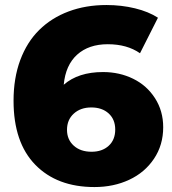

<svg xmlns="http://www.w3.org/2000/svg" viewBox="-20 -734 689 768"><path d="M357.9 14.2Q208 14.2 121.1 -75Q34.2 -164.1 34.2 -331.1Q34.2 -421.4 61 -493.7Q87.9 -565.9 137 -614.3Q186 -662.6 254.4 -688.2Q322.8 -713.9 405.8 -713.9Q465.8 -713.9 520 -700.7Q574.2 -687.5 611.8 -663.1L540 -521Q488.3 -557.1 411.1 -557.1Q335 -557.1 288.6 -515.4Q242.2 -473.6 234.9 -395Q293 -445.8 392.1 -445.8Q458 -445.8 512.7 -418.9Q567.4 -392.1 600.1 -341.1Q632.8 -290 632.8 -225.1Q632.8 -153.8 595.9 -98.9Q559.1 -43.9 496.8 -14.9Q434.6 14.2 357.9 14.2ZM346.2 -127Q388.7 -127 414.8 -150.9Q440.9 -174.8 440.9 -215.8Q440.9 -256.3 414.6 -280.3Q388.2 -304.2 345.2 -304.2Q302.2 -304.2 275.1 -279.5Q248 -254.9 248 -214.8Q248 -175.8 274.9 -151.4Q301.8 -127 346.2 -127Z"/></svg>

Font: Montserrat ExtraBold
Style: Regular
Weight: 800
Designer: Julieta Ulanovsky
Foundry: Julieta Ulanovsky
Version: Version 9.000